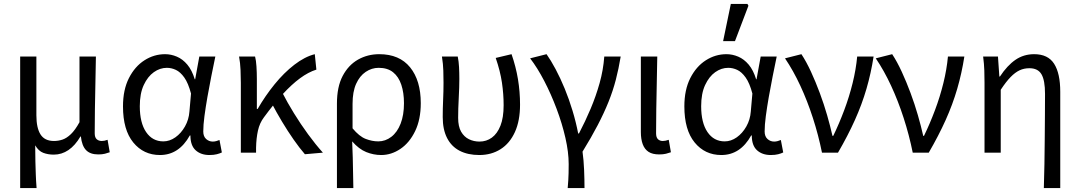

<svg xmlns="http://www.w3.org/2000/svg" viewBox="-20 -772 5458 971"><path d="M82 179V-486H164V-189Q164 -125 185 -92Q206 -59 253 -59Q275 -59 296 -66Q317 -73 338.5 -93.5Q360 -114 382 -154V-486H465Q464 -420 462.5 -352.5Q461 -285 460 -220.5Q459 -156 459 -98Q459 -77 469 -68Q479 -59 495 -59Q502 -59 509 -60.5Q516 -62 524 -65L535 -2Q524 2 510.5 5.5Q497 9 477 9Q436 9 415 -13Q394 -35 389 -82H387Q360 -36 326 -13Q292 10 252 10Q223 10 199 1Q175 -8 158 -37Q158 11 159 45Q160 79 161 109.5Q162 140 165 179Z M789 12Q706 12 654 -51.5Q602 -115 602 -234Q602 -318 632 -377Q662 -436 710.5 -467Q759 -498 815 -498Q845 -498 874.5 -485.5Q904 -473 927.5 -445Q951 -417 965 -371H967L988 -486H1069Q1059 -438 1048.5 -385.5Q1038 -333 1029 -281.5Q1020 -230 1014 -185Q1008 -140 1008 -107Q1008 -82 1022.5 -69Q1037 -56 1056 -56Q1065 -56 1074 -58.5Q1083 -61 1090 -64L1102 -1Q1092 4 1076.5 8Q1061 12 1039 12Q996 12 969.5 -12Q943 -36 943 -87H940Q885 12 789 12ZM806 -57Q838 -57 867 -77.5Q896 -98 915.5 -132.5Q935 -167 938 -208L946 -299Q932 -352 912 -380Q892 -408 869.5 -418.5Q847 -429 824 -429Q789 -429 758 -407Q727 -385 707 -342Q687 -299 687 -235Q687 -151 719 -104Q751 -57 806 -57Z M1198 0V-353Q1198 -382 1196.5 -418Q1195 -454 1189 -486H1270Q1275 -467 1277 -436Q1279 -405 1279 -373V-221H1283Q1321 -287 1368.5 -345.5Q1416 -404 1468.5 -444.5Q1521 -485 1572 -498L1580 -420Q1539 -407 1497 -376Q1455 -345 1410 -296Q1365 -247 1315 -179Q1293 -150 1284.5 -111.5Q1276 -73 1275 -25V0ZM1522 8Q1495 -23 1465 -66Q1435 -109 1406.5 -156.5Q1378 -204 1354 -250L1408 -303Q1433 -254 1466.5 -199.5Q1500 -145 1538 -93Q1576 -41 1613 0Z M1684 179V-248Q1684 -333 1713 -388Q1742 -443 1790.5 -470.5Q1839 -498 1898 -498Q2000 -498 2054 -431.5Q2108 -365 2108 -250Q2108 -168 2079.5 -109Q2051 -50 2005 -19Q1959 12 1908 12Q1869 12 1832 -3Q1795 -18 1761 -57Q1763 -13 1764 24.5Q1765 62 1765.5 99Q1766 136 1767 179ZM1893 -57Q1929 -57 1959 -80Q1989 -103 2006 -146.5Q2023 -190 2023 -250Q2023 -303 2009.5 -343.5Q1996 -384 1968 -406.5Q1940 -429 1895 -429Q1860 -429 1829.5 -408.5Q1799 -388 1781 -348Q1763 -308 1763 -247V-123Q1797 -82 1829.5 -69.5Q1862 -57 1893 -57Z M2404 12Q2346 12 2304.5 -9.5Q2263 -31 2241 -74Q2219 -117 2219 -180Q2219 -224 2221 -267Q2223 -310 2223 -353Q2223 -382 2222 -415Q2221 -448 2215 -486H2295Q2300 -461 2301.5 -433Q2303 -405 2303 -373Q2303 -332 2300 -276.5Q2297 -221 2297 -176Q2297 -132 2312 -106Q2327 -80 2351.5 -68Q2376 -56 2405 -56Q2440 -56 2467.5 -76Q2495 -96 2511 -136.5Q2527 -177 2527 -240Q2527 -296 2518.5 -354Q2510 -412 2487 -479L2567 -498Q2589 -435 2599.5 -371.5Q2610 -308 2610 -243Q2610 -161 2584 -104Q2558 -47 2511.5 -17.5Q2465 12 2404 12Z M2851 179Q2853 157 2854 139.5Q2855 122 2855.5 103.5Q2856 85 2856 58Q2856 -2 2839.5 -74.5Q2823 -147 2795 -221.5Q2767 -296 2732.5 -362.5Q2698 -429 2661 -477L2744 -498Q2766 -467 2790 -422Q2814 -377 2836 -323.5Q2858 -270 2875.5 -212Q2893 -154 2904 -97H2908Q2940 -158 2967 -222Q2994 -286 3012.5 -352Q3031 -418 3036 -486H3119Q3109 -425 3094.5 -369Q3080 -313 3057.5 -257Q3035 -201 3003 -139.5Q2971 -78 2926 -5Q2932 38 2934 87.5Q2936 137 2936 179Z M3314 9Q3280 9 3260 -4Q3240 -17 3230.5 -42.5Q3221 -68 3221 -104V-486H3304Q3303 -420 3301.5 -352.5Q3300 -285 3299 -220.5Q3298 -156 3298 -98Q3298 -77 3307.5 -68Q3317 -59 3332 -59Q3339 -59 3346 -60.5Q3353 -62 3362 -65L3373 -2Q3362 2 3348 5.5Q3334 9 3314 9Z M3628 12Q3545 12 3493 -51.5Q3441 -115 3441 -234Q3441 -318 3471 -377Q3501 -436 3549.5 -467Q3598 -498 3654 -498Q3684 -498 3713.5 -485.5Q3743 -473 3766.5 -445Q3790 -417 3804 -371H3806L3827 -486H3908Q3898 -438 3887.5 -385.5Q3877 -333 3868 -281.5Q3859 -230 3853 -185Q3847 -140 3847 -107Q3847 -82 3861.5 -69Q3876 -56 3895 -56Q3904 -56 3913 -58.5Q3922 -61 3929 -64L3941 -1Q3931 4 3915.5 8Q3900 12 3878 12Q3835 12 3808.5 -12Q3782 -36 3782 -87H3779Q3724 12 3628 12ZM3645 -57Q3677 -57 3706 -77.5Q3735 -98 3754.5 -132.5Q3774 -167 3777 -208L3785 -299Q3771 -352 3751 -380Q3731 -408 3708.5 -418.5Q3686 -429 3663 -429Q3628 -429 3597 -407Q3566 -385 3546 -342Q3526 -299 3526 -235Q3526 -151 3558 -104Q3590 -57 3645 -57ZM3637 -564 3676 -752H3760L3765 -743L3697 -564Z M4137 0Q4119 -89 4091 -175.5Q4063 -262 4027.5 -338.5Q3992 -415 3950 -477L4033 -498Q4058 -460 4081.5 -409Q4105 -358 4126 -301.5Q4147 -245 4163 -189.5Q4179 -134 4190 -85H4194Q4224 -147 4249.5 -215Q4275 -283 4292 -352Q4309 -421 4315 -486H4398Q4385 -402 4362 -323Q4339 -244 4303.5 -165Q4268 -86 4218 0Z M4596 0Q4578 -89 4550 -175.5Q4522 -262 4486.5 -338.5Q4451 -415 4409 -477L4492 -498Q4517 -460 4540.5 -409Q4564 -358 4585 -301.5Q4606 -245 4622 -189.5Q4638 -134 4649 -85H4653Q4683 -147 4708.5 -215Q4734 -283 4751 -352Q4768 -421 4774 -486H4857Q4844 -402 4821 -323Q4798 -244 4762.5 -165Q4727 -86 4677 0Z M5259 179Q5261 119 5262 57Q5263 -5 5263.5 -66.5Q5264 -128 5264.5 -186.5Q5265 -245 5265 -297Q5265 -366 5247 -396.5Q5229 -427 5186 -427Q5159 -427 5136.5 -416.5Q5114 -406 5091 -382.5Q5068 -359 5041 -318V0H4959V-353Q4959 -382 4958 -415Q4957 -448 4952 -486H5027L5034 -385H5037Q5074 -441 5115.5 -469.5Q5157 -498 5210 -498Q5280 -498 5311 -449.5Q5342 -401 5342 -308V179Z"/></svg>

Font: Source Sans 3
Style: Regular
Weight: 400
Designer: Paul D. Hunt
Foundry: Adobe
Version: Version 3.046;hotconv 1.0.118;makeotfexe 2.5.65603